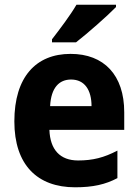

<svg xmlns="http://www.w3.org/2000/svg" viewBox="-20 -786 587 816"><path d="M473 -756V-766H305C279 -721 234 -662 201 -619V-606H303C352 -644 437 -719 473 -756ZM280 -557C133 -557 41 -459 41 -270C41 -85 139 10 299 10C375 10 428 -2 479 -29V-146C422 -116 374 -104 312 -104C235 -104 193 -150 190 -234H508V-309C508 -467 422 -557 280 -557ZM282 -448C340 -448 369 -403 369 -335H193C197 -414 232 -448 282 -448Z"/></svg>

Font: Noto Sans Armenian SemiCondensed Medium
Style: Regular
Weight: 500
Width: 4
Designer: Monotype Design Team
Foundry: Monotype Imaging Inc.
Version: Version 2.008